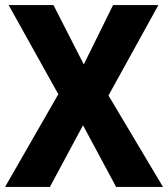

<svg xmlns="http://www.w3.org/2000/svg" viewBox="-20 -785 660 754"><path d="M620 -51 406 -410 602 -765H424L309 -532L190 -765H14L209 -415L0 -51H176L306 -293L436 -51Z"/></svg>

Font: Noto Sans Tamil UI SemiCondensed ExtraBold
Style: Regular
Weight: 800
Width: 4
Designer: Jelle Bosma - Monotype Design Team
Foundry: Monotype Imaging Inc.
Version: Version 2.004